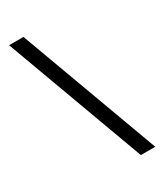

<svg xmlns="http://www.w3.org/2000/svg" viewBox="-215 -883 890 1041"><g transform="rotate(-30 230.5 -362.5)"><path d="M115 -799 436 74H346L25 -799Z"/></g></svg>

Font: Application
Style: Regular
Weight: 400
Designer: Wei Huang
Foundry: Wei Huang
Version: Version 0.012